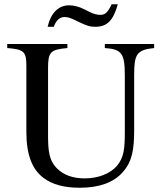

<svg xmlns="http://www.w3.org/2000/svg" viewBox="-20 -869 762 903"><path d="M505 -849C488 -812 475 -799 452 -799C437 -799 418 -804 399 -814L375 -826C351 -838 327 -844 305 -844C255 -844 219 -808 204 -743H233C244 -774 261 -789 284 -789C296 -789 310 -785 325 -778L348 -767C389 -747 404 -743 429 -743C484 -743 513 -773 534 -849ZM705 -662H473V-643C554 -638 567 -616 567 -513V-250C567 -169 563 -129 530 -89C498 -52 442 -30 378 -30C321 -30 279 -47 250 -75C210 -114 206 -159 206 -237V-549C206 -624 217 -636 297 -643V-662H14V-643C93 -637 104 -626 104 -559V-249C104 -143 130 -73 185 -32C226 -1 282 14 355 14C447 14 515 -11 557 -59C602 -110 611 -164 611 -261V-516C611 -611 621 -635 705 -643Z"/></svg>

Font: STIXGeneral
Style: Regular
Weight: 400
Designer: MicroPress Inc., with final additions and corrections provided by Coen Hoffman, Elsevier (retired)
Version: Version 1.1.0